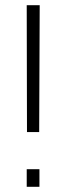

<svg xmlns="http://www.w3.org/2000/svg" viewBox="-20 -720 256 740"><path d="M84 -211 83 -700H133L131 -211ZM83 0V-68H132V0Z"/></svg>

Font: SUSE Thin ExtraLight
Style: Regular
Weight: 250
Version: Version 1.000